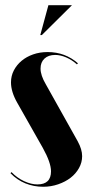

<svg xmlns="http://www.w3.org/2000/svg" viewBox="-20 -704 344 734"><path d="M274 -458Q255 -475 233 -484.5Q211 -494 191 -494Q165 -494 150 -480Q135 -466 135 -442Q135 -416 155 -382L277 -164Q294 -133 294 -107Q294 -83 282 -61.5Q270 -40 250 -24.5Q230 -9 202.5 0.5Q175 10 145 10Q109 10 77 -3Q45 -16 20 -42L24 -46Q45 -24 72 -11.5Q99 1 123 1Q175 1 175 -49Q175 -82 144 -138L46 -311Q22 -353 22 -389Q22 -414 33 -435Q44 -456 62.5 -471.5Q81 -487 106.5 -496Q132 -505 162 -505Q229 -505 278 -462ZM134 -570 165 -684H255L140 -570Z"/></svg>

Font: Moniqa Black Display
Style: Regular
Weight: 900
Designer: Rajesh Rajput
Foundry: Rajesh Rajput
Version: Version 1.000